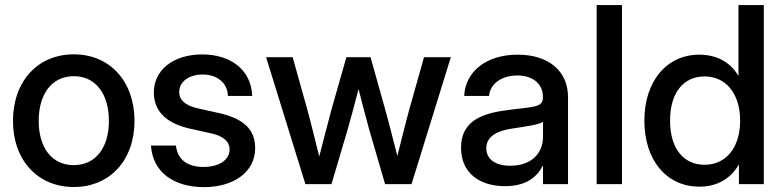

<svg xmlns="http://www.w3.org/2000/svg" viewBox="-20 -748 3181 780"><path d="M279.8 11.7C427.2 11.7 526.4 -98.1 526.4 -256.8C526.4 -416.5 427.2 -527.3 279.8 -527.3C132.3 -527.3 32.7 -416.5 32.7 -256.8C32.7 -98.1 132.3 11.7 279.8 11.7ZM279.8 -77.1C191.4 -77.1 137.2 -147 137.2 -256.8C137.2 -367.7 191.9 -438.5 279.8 -438.5C367.7 -438.5 422.4 -367.7 422.4 -256.8C422.4 -147.5 368.2 -77.1 279.8 -77.1Z M808.6 12.2C928.7 12.2 1016.6 -48.3 1016.6 -146.5C1016.6 -221.2 970.7 -266.1 870.1 -288.6L782.2 -308.1C735.8 -318.8 708 -339.8 708 -374.5C708 -414.1 745.1 -445.3 803.7 -445.3C864.7 -445.3 904.8 -408.7 905.8 -358.4H1004.4C1001.5 -462.4 918.5 -526.9 802.2 -526.9C684.1 -526.9 605 -463.9 605 -372.6C605 -295.9 655.8 -246.6 752.9 -225.1L838.4 -206.1C882.8 -196.3 912.6 -175.8 912.6 -140.6C912.6 -99.6 872.1 -69.8 806.6 -69.8C739.7 -69.8 700.7 -101.1 694.8 -156.7H593.3C600.6 -44.9 690.4 12.2 808.6 12.2Z M1061 -515.6 1220.7 0H1326.7L1393.1 -224.6C1408.2 -276.9 1422.4 -332 1436.5 -386.2C1450.7 -332 1464.4 -276.9 1479 -224.6L1544.4 0H1651.9L1811.5 -515.6H1702.6L1643.1 -304.7C1626 -242.7 1610.4 -177.2 1594.2 -114.3C1577.6 -177.2 1562 -243.2 1544.4 -304.7L1485.4 -515.6H1387.2L1327.1 -304.7C1310.1 -242.2 1293.5 -176.3 1276.9 -112.3C1260.7 -176.3 1245.1 -242.2 1228 -304.7L1168.9 -515.6Z M2031.7 8.3C2120.6 8.3 2162.6 -31.7 2184.1 -73.2H2186V0H2287.6V-353.5C2287.6 -458.5 2210 -525.9 2083 -525.9C1954.1 -525.9 1870.6 -456.5 1865.7 -358.4H1966.8C1970.7 -405.8 2015.6 -441.4 2081.5 -441.4C2147 -441.4 2185.5 -405.3 2185.5 -355.5V-351.1C2185.5 -313.5 2153.3 -314.5 2056.6 -302.7C1951.7 -290.5 1853 -265.1 1853 -147.5C1853 -44.4 1929.2 8.3 2031.7 8.3ZM2052.7 -74.7C1992.7 -74.7 1955.6 -101.1 1955.6 -145.5C1955.6 -197.8 2006.3 -217.8 2062.5 -226.1C2117.2 -233.9 2171.9 -242.2 2186 -253.4V-192.9C2186 -129.4 2143.6 -74.7 2052.7 -74.7Z M2506.8 0V-727.5H2403.8V0Z M2821.3 10.3C2888.7 10.3 2946.3 -18.6 2981 -78.6H2981.9V0H3083V-727.5H2980V-440.9H2979C2945.8 -498 2887.7 -525.9 2820.8 -525.9C2687.5 -525.9 2597.7 -417 2597.7 -257.8C2597.7 -98.1 2687 10.3 2821.3 10.3ZM2842.3 -78.6C2759.3 -78.6 2702.1 -141.6 2702.1 -257.8C2702.1 -374.5 2759.3 -437.5 2842.3 -437.5C2930.2 -437.5 2986.8 -366.2 2986.8 -257.8C2986.8 -149.4 2930.2 -78.6 2842.3 -78.6Z"/></svg>

Font: Inteeer Medium
Style: Regular
Weight: 500
Designer: Rasmus Andersson
Foundry: rsms
Version: Version 4.001;Glyphs 3.4 (3402)